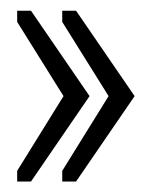

<svg xmlns="http://www.w3.org/2000/svg" viewBox="-20 -564 285 360"><path d="M96.7 -223.6V-243.7L183.6 -383.8L96.7 -522.9V-543.9H122.6L232.4 -383.8L122.6 -223.6ZM12.2 -223.6V-243.7L99.1 -383.8L12.2 -522.9V-543.9H38.1L147.9 -383.8L38.1 -223.6Z"/></svg>

Font: Tulpen One
Style: Regular
Weight: 400
Designer: Naima Ben Ayed
Foundry: Naima Ben Ayed, Anton Koovit
Version: Version 1.002